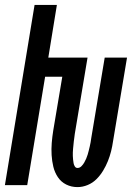

<svg xmlns="http://www.w3.org/2000/svg" viewBox="-32 -755 552 783"><path d="M284 8Q259 8 238 -2.5Q217 -13 204 -32.5Q191 -52 185.5 -75Q180 -98 178.5 -122.5Q177 -147 179 -172Q181 -197 185 -222L222 -442H152L79 0H-12L109 -735H200L165 -520H325L273 -209Q272 -201 271 -193.5Q270 -186 269 -178.5Q268 -171 267.5 -163.5Q267 -156 266 -148.5Q265 -141 265 -133.5Q265 -126 265 -119Q265 -112 266 -104.5Q267 -97 268 -90Q269 -83 273 -76.5Q277 -70 284 -70Q293 -70 300 -77Q307 -84 311.5 -92Q316 -100 319.5 -108Q323 -116 325.5 -124.5Q328 -133 330 -141Q332 -149 334 -157.5Q336 -166 337.5 -174.5Q339 -183 340 -191L395 -520H486L429 -179Q426 -158 421 -138Q416 -118 408 -98Q400 -78 388.5 -59Q377 -40 361.5 -24.5Q346 -9 325.5 -0.5Q305 8 284 8Z"/></svg>

Font: Iosevka Semibold Oblique
Style: Regular
Weight: 600
Italic angle: -9°
Monospace: yes
Designer: Belleve Invis
Foundry: Belleve Invis
Version: Version 32.5.0; ttfautohint (v1.8.4)